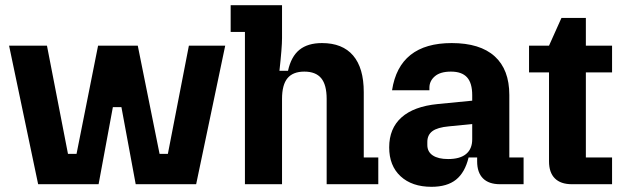

<svg xmlns="http://www.w3.org/2000/svg" viewBox="-20 -710 2410 740"><path d="M15 -534H161L242 -117H275L358 -534H511L595 -117H627L708 -534H848L736 0H503L448 -297H415L360 0H127Z M924 -587H869V-690H1067V-563Q1067 -527 1057 -437H1090Q1102 -492 1134 -518Q1166 -544 1221 -544Q1300 -544 1341 -496Q1382 -448 1382 -355V-103H1438V0H1239V-329Q1239 -383 1218 -408.5Q1197 -434 1153 -434Q1109 -434 1088 -408.5Q1067 -383 1067 -329V0H924Z M1480 -142Q1480 -215 1527.5 -257.5Q1575 -300 1667 -309L1800 -322V-343Q1800 -390 1780 -412Q1760 -434 1718 -434Q1677 -434 1656 -416Q1635 -398 1635 -372V-362H1491Q1519 -544 1721 -544Q1830 -544 1886.5 -493Q1943 -442 1943 -344V-103H1998V0H1907Q1864 0 1841.5 -22.5Q1819 -45 1819 -88V-103H1786Q1772 -45 1737.5 -17.5Q1703 10 1643 10Q1568 10 1524 -30.5Q1480 -71 1480 -142ZM1707 -97Q1753 -97 1776.5 -116.5Q1800 -136 1800 -173V-232L1710 -223Q1666 -219 1646.5 -204.5Q1627 -190 1627 -163V-151Q1627 -125 1648 -111Q1669 -97 1707 -97Z M2096 -88V-431H2019V-534H2096L2144 -641H2238V-534H2339V-431H2238V-103H2339V0H2184Q2141 0 2118.5 -22.5Q2096 -45 2096 -88Z"/></svg>

Font: Mozilla Headline BETA
Style: Bold
Weight: 700
Designer: Studio DRAMA
Foundry: Studio DRAMA
Version: Version 0.100